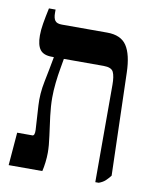

<svg xmlns="http://www.w3.org/2000/svg" viewBox="-76 -705 612 770"><g transform="rotate(10 229.5 -320.0)"><path d="M11 0 22 -134H84Q94 -134 93 -158L87 -256Q84 -304 94.5 -355Q105 -406 114 -456V-458H106Q72 -458 58 -476.5Q44 -495 44 -534Q44 -556 48.5 -583Q53 -610 61 -647H88V-633Q88 -612 95.5 -602Q103 -592 123 -592H308Q364 -592 387.5 -556.5Q411 -521 413 -448L425 -30Q414 -16 404.5 -7.5Q395 1 379 7H365V-389Q365 -424 357 -441Q349 -458 317 -458H155Q153 -445 148 -417.5Q143 -390 139.5 -358Q136 -326 136 -297Q136 -263 141 -222.5Q146 -182 151.5 -143.5Q157 -105 157 -76Q157 -58 154.5 -37Q152 -16 148 0Z"/></g></svg>

Font: Noto Serif Hebrew ExtraCondensed
Style: Bold
Weight: 700
Width: 2
Designer: Monotype Design Team
Foundry: Monotype Imaging Inc.
Version: Version 2.004; ttfautohint (v1.8.4.7-5d5b)